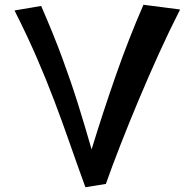

<svg xmlns="http://www.w3.org/2000/svg" viewBox="-20 -781 817 807"><path d="M339 6Q303 -93 272 -182Q241 -271 208 -358Q175 -445 135 -537.5Q95 -630 41 -737L153 -756Q205 -637 242 -536.5Q279 -436 308 -343.5Q337 -251 365 -153Q412 -307 466.5 -463Q521 -619 583 -761L737 -741Q693 -655 648.5 -557Q604 -459 562.5 -360Q521 -261 485.5 -170Q450 -79 425 -8Z"/></svg>

Font: Marhey
Style: Regular
Weight: 400
Designer: Nur Syamsi & Bustanul Arifin
Foundry: Namelatype
Version: Version 1.000; ttfautohint (v1.8.4.7-5d5b)